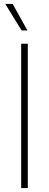

<svg xmlns="http://www.w3.org/2000/svg" viewBox="-20 -964 251 984"><path d="M88.5 0V-740H122.5V0ZM90.5 -808 7 -944H45L120.5 -808Z"/></svg>

Font: Encode Sans SC SemiCondensed Thin
Style: Regular
Weight: 250
Width: 4
Designer: Multiple Designers
Foundry: Impallari Type
Version: Version 3.002